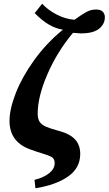

<svg xmlns="http://www.w3.org/2000/svg" viewBox="-20 -808 582 1029"><path d="M165 156Q216 143 244.5 119.5Q273 96 273 67Q273 45 259.5 35.5Q246 26 203 13Q184 8 151 -4Q31 -43 31 -160Q31 -223 64.5 -309Q98 -395 163 -485.5Q228 -576 317 -649Q241 -660 166 -738L206 -788Q235 -756 282 -731Q329 -706 379 -702Q418 -730 442.5 -743.5Q467 -757 495 -757Q520 -757 531 -745Q542 -733 542 -716Q542 -679 511 -654Q480 -629 413 -629Q410 -629 371 -632Q286 -530 234 -410Q182 -290 182 -199Q182 -172 192 -156Q202 -140 225.5 -129.5Q249 -119 294 -107Q355 -91 382.5 -60.5Q410 -30 410 17Q410 92 345.5 137.5Q281 183 170 201Z"/></svg>

Font: Noto Serif CondExtraBold
Style: Italic
Weight: 800
Width: 3
Italic angle: -12°
Designer: Monotype Design Team
Foundry: Monotype Imaging Inc.
Version: Version 1.001